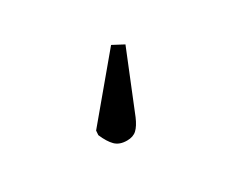

<svg xmlns="http://www.w3.org/2000/svg" viewBox="-55 -195 610 516"><g transform="rotate(-30 250.0 63.0)"><path d="M272.9 142.1Q263.2 164.6 252.2 174.8Q241.2 185.1 222.2 185.1Q198.7 185.1 185.8 172.1Q172.9 159.2 162.1 133.8L163.1 120.1L313 -59.1L347.2 -41Z"/></g></svg>

Font: Literata Book
Style: Italic
Weight: 400
Italic angle: -3°
Designer: Latin by Veronika Burian and Jose Scaglione. Greek by Irene Vlachou. Cyrillic by Vera Evstafieva
Foundry: TypeTogether
Version: Version 1.003;PS 001.003;hotconv 1.0.88;makeotf.lib2.5.64775